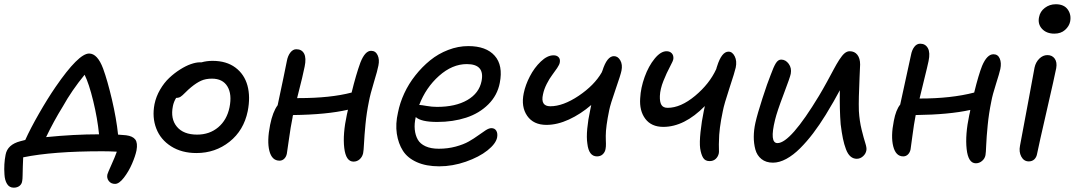

<svg xmlns="http://www.w3.org/2000/svg" viewBox="-53 -742 5016 896"><path d="M483.9 116.2Q465.3 116.2 454.8 102.8Q444.3 89.4 448.2 71.8Q450.2 64 466.8 27.3Q483.4 -9.3 492.2 -34.2Q456.1 -36.1 423.8 -36.1Q192.9 -36.1 55.2 -7.8Q54.2 9.8 53.5 34.7Q52.7 59.6 52.5 77.1Q52.2 94.7 50.8 101.1Q49.3 116.2 38.6 125Q27.8 133.8 11.2 133.8Q-9.3 133.8 -20 116.5Q-30.8 99.1 -32.2 71.8Q-35.6 23.9 -26.9 -20Q-18.1 -67.4 42 -83Q45.4 -84 64.9 -88.9Q88.9 -142.1 128.9 -211.9Q168.9 -281.7 206.1 -335.9Q313.5 -492.2 362.8 -492.2Q401.9 -492.2 428.2 -421.9Q448.7 -365.7 469.5 -277.1Q490.2 -188.5 498 -113.8Q514.6 -112.8 535.2 -110.8Q566.4 -106.9 578.4 -90.8Q590.3 -74.7 584 -40Q578.6 -13.7 563.2 22Q547.9 57.6 525.4 86.9Q502.9 116.2 483.9 116.2ZM240.2 -245.1Q197.3 -175.8 162.1 -102.1Q292.5 -115.2 409.2 -115.2Q401.9 -189 382.1 -270.5Q362.3 -352.1 341.8 -393.1Q281.7 -319.8 240.2 -245.1Z M863.8 -27.8Q794.9 -27.8 745.6 -59.1Q696.3 -90.3 676.3 -142.3Q656.2 -194.3 668 -255.9Q675.3 -291.5 694.1 -323.7Q712.9 -356 736.8 -378.4Q760.7 -400.9 787.4 -417.7Q814 -434.6 837.9 -442.9Q861.8 -451.2 879.9 -451.2H887.7Q911.6 -458 939 -458Q1003.4 -458 1045.4 -426.8Q1087.4 -395.5 1101.8 -342.8Q1116.2 -290 1103 -223.1Q1084.5 -133.3 1018.1 -80.6Q951.7 -27.8 863.8 -27.8ZM753.9 -247.1Q741.7 -187.5 772.5 -150.6Q803.2 -113.8 866.7 -113.8Q924.8 -113.8 965.3 -147.9Q1005.9 -182.1 1018.1 -241.2Q1030.3 -302.2 1008.3 -338.6Q986.3 -375 936 -375Q906.7 -375 885.3 -365.2Q863.8 -355.5 838.9 -335Q826.2 -324.7 811.8 -310.1Q797.4 -295.4 789.3 -290.3Q781.2 -285.2 769 -285.2Q757.8 -267.1 753.9 -247.1Z M1251.5 7.8Q1215.8 7.8 1204.1 -37.8Q1192.4 -83.5 1207.5 -159.2Q1219.7 -220.2 1242.7 -251Q1275.4 -404.3 1285.6 -457Q1290 -481.4 1302 -496.8Q1314 -512.2 1329.6 -512.2Q1355.5 -512.2 1366.2 -491.7Q1377 -471.2 1368.7 -431.2Q1362.3 -396.5 1333.5 -284.2H1341.8Q1489.3 -284.2 1587.9 -310.1Q1608.4 -394 1628.9 -450.2Q1650.4 -504.9 1678.7 -504.9Q1699.7 -504.9 1709.2 -484.6Q1718.8 -464.4 1712.9 -436Q1709 -414.1 1691.9 -358.2Q1674.8 -302.2 1668.5 -268.1Q1657.7 -215.3 1652.6 -162.4Q1647.5 -109.4 1645.8 -73.7Q1644 -38.1 1641.6 -26.9Q1637.7 -9.8 1625.5 1.2Q1613.3 12.2 1596.7 12.2Q1561 12.2 1553.5 -51.8Q1545.9 -115.7 1565.9 -208Q1566.9 -211.4 1568.4 -218.8Q1569.8 -226.1 1570.8 -230Q1471.7 -207 1314.5 -205.1Q1312.5 -199.2 1312.5 -194.8Q1303.2 -149.9 1295.2 -90.8Q1287.1 -31.7 1285.6 -24.9Q1282.7 -10.3 1273.4 -1.2Q1264.2 7.8 1251.5 7.8Z M1996.6 34.2Q1936 34.2 1892.6 14.9Q1849.1 -4.4 1827.4 -38.3Q1805.7 -72.3 1798.8 -118.2Q1792 -164.1 1804.2 -216.8Q1813 -261.7 1833.5 -306.2Q1854 -350.6 1885.3 -390.1Q1916.5 -429.7 1954.3 -460.4Q1992.2 -491.2 2038.6 -509Q2085 -526.9 2132.3 -526.9Q2215.8 -526.9 2255.6 -481.9Q2295.4 -437 2279.3 -355Q2268.1 -296.9 2225.8 -254.9Q2183.6 -212.9 2122.3 -192.9Q2061 -172.9 1987.3 -172.9Q1911.6 -172.9 1887.2 -195.8Q1879.9 -164.6 1882.6 -137.7Q1885.3 -110.8 1896.5 -90.8Q1907.7 -70.8 1932.9 -59.3Q1958 -47.9 1994.6 -47.9Q2036.6 -47.9 2073.5 -57.9Q2110.4 -67.9 2134.8 -81.8Q2159.2 -95.7 2178.5 -109.9Q2197.8 -124 2213.4 -134Q2229 -144 2240.2 -144Q2255.9 -144 2263.2 -131.6Q2270.5 -119.1 2266.6 -99.1Q2260.3 -70.8 2221.7 -40Q2183.1 -9.3 2121.1 12.5Q2059.1 34.2 1996.6 34.2ZM1907.2 -252Q1912.6 -252 1937.7 -247.6Q1962.9 -243.2 1986.3 -243.2Q2072.8 -243.2 2127.9 -275.1Q2183.1 -307.1 2194.3 -363.8Q2210 -442.9 2125.5 -442.9Q2057.6 -442.9 1995.8 -387.9Q1934.1 -333 1903.3 -252Z M2497.1 -159.2Q2436.5 -159.2 2407.2 -201.4Q2377.9 -243.7 2391.1 -307.1Q2398.9 -345.7 2419.7 -385.7Q2440.4 -425.8 2470.7 -454.8Q2501 -483.9 2530.3 -483.9Q2545.9 -483.9 2554.2 -474.6Q2562.5 -465.3 2559.1 -449.2Q2557.6 -440.4 2546.9 -424.3Q2536.1 -408.2 2523.7 -391.8Q2511.2 -375.5 2498.5 -350.6Q2485.8 -325.7 2481 -301.8Q2468.3 -246.1 2515.1 -246.1Q2574.7 -246.1 2647.5 -294.9Q2720.2 -343.8 2754.9 -403.8Q2756.3 -408.2 2758.3 -412.1Q2779.8 -480 2812 -480Q2830.6 -480 2841.8 -460.2Q2853 -440.4 2847.2 -412.1Q2843.8 -394 2819.6 -324.7Q2795.4 -255.4 2790 -228Q2773.9 -150.4 2773.9 -107.9Q2773.9 -99.1 2774.2 -88.1Q2774.4 -77.1 2774.7 -71.3Q2774.9 -65.4 2774.4 -58.6Q2773.9 -51.8 2772.9 -46.9Q2770.5 -32.2 2760 -22.2Q2749.5 -12.2 2732.9 -12.2Q2694.8 -12.2 2688 -71.8Q2683.6 -99.6 2687.5 -141.6Q2691.4 -183.6 2701.2 -228Q2702.1 -233.4 2706.1 -252Q2656.7 -209.5 2602.1 -184.3Q2547.4 -159.2 2497.1 -159.2Z M3042.5 -149.9Q2986.8 -149.9 2958.5 -187.5Q2930.2 -225.1 2934.6 -284.2Q2937 -332 2955.3 -382.8Q2973.6 -433.6 3002 -468.3Q3030.3 -502.9 3057.6 -502.9Q3072.8 -502.9 3081.8 -493.4Q3090.8 -483.9 3089.4 -467.8Q3088.9 -459 3073.5 -430.7Q3058.1 -402.3 3043 -364.5Q3027.8 -326.7 3026.4 -293.9Q3025.4 -266.1 3033.7 -252.4Q3042 -238.8 3062.5 -238.8Q3123.5 -238.8 3190.7 -294.7Q3257.8 -350.6 3289.6 -419.9Q3290 -422.9 3291.5 -427.2Q3293 -431.6 3293.5 -433.1Q3314.9 -501 3346.7 -501Q3364.7 -501 3375.7 -479.2Q3386.7 -457.5 3380.4 -426.8Q3376.5 -407.7 3351.3 -331.5Q3326.2 -255.4 3320.3 -224.1Q3302.2 -139.2 3302.2 -83Q3301.3 -69.8 3302 -49.3Q3302.7 -28.8 3301.3 -25.9Q3297.9 -10.7 3286.9 -0.5Q3275.9 9.8 3258.3 9.8Q3237.8 9.8 3228.3 -5.6Q3218.8 -21 3214.4 -49.8Q3210.9 -76.7 3216.1 -126Q3221.2 -175.3 3231.4 -224.1Q3232.4 -227.5 3233.9 -235.6Q3235.4 -243.7 3236.3 -247.1Q3140.6 -149.9 3042.5 -149.9Z M3554.2 17.1Q3521.5 17.1 3500.5 0.2Q3479.5 -16.6 3471.9 -44.7Q3464.4 -72.8 3464.6 -104.2Q3464.8 -135.7 3472.2 -168.9Q3481.4 -210 3505.1 -283.2Q3528.8 -356.4 3543 -391.1Q3557.1 -430.2 3567.6 -447Q3578.1 -463.9 3592.3 -463.9Q3613.3 -463.9 3627.7 -444.1Q3642.1 -424.3 3637.2 -397.9Q3634.8 -383.3 3603.8 -301.8Q3572.8 -220.2 3564 -183.1Q3537.1 -74.2 3575.2 -74.2Q3635.7 -74.2 3769 -294.9Q3786.6 -324.2 3806.6 -360.8Q3826.7 -397.5 3838.4 -419.7Q3850.1 -441.9 3863.5 -462.9Q3877 -483.9 3888.4 -493.4Q3899.9 -502.9 3912.1 -502.9Q3935.1 -502.9 3948 -486.3Q3960.9 -469.7 3960.9 -440.9Q3960.4 -432.1 3958.3 -381.1Q3956.1 -330.1 3955.1 -292.2Q3954.1 -254.4 3955.1 -224.1Q3958 -176.8 3968 -136.5Q3978 -96.2 3985.1 -74.2Q3992.2 -52.2 3990.2 -41Q3987.8 -24.9 3974.6 -12.9Q3961.4 -1 3945.3 -1Q3928.7 -1 3916 -12Q3903.3 -22.9 3894.8 -45.7Q3886.2 -68.4 3880.6 -95.5Q3875 -122.6 3870.1 -162.1Q3864.7 -230 3866.2 -320.8Q3840.8 -272.5 3800.3 -206.1Q3771 -158.7 3741.7 -120.1Q3712.4 -81.5 3680.7 -49.8Q3648.9 -18.1 3616.5 -0.5Q3584 17.1 3554.2 17.1Z M4162.1 -12.2Q4127.4 -12.2 4115.5 -58.8Q4103.5 -105.5 4118.2 -178.2Q4127.9 -229.5 4147.9 -253.9Q4195.3 -470.2 4198.2 -484.9Q4202.6 -508.8 4213.9 -523.4Q4225.1 -538.1 4241.2 -538.1Q4265.6 -538.1 4277.1 -517.3Q4288.6 -496.6 4280.3 -457Q4275.4 -433.1 4259 -367.4Q4242.7 -301.8 4238.3 -282.2H4240.2Q4385.7 -282.2 4493.2 -310.1Q4513.7 -393.6 4530.3 -435.1Q4553.2 -488.8 4583 -488.8Q4604 -488.8 4612.5 -468.8Q4621.1 -448.7 4615.2 -419.9Q4611.3 -401.4 4595 -350.3Q4578.6 -299.3 4573.2 -269Q4561.5 -212.4 4556.2 -157.5Q4550.8 -102.5 4549.3 -65.4Q4547.9 -28.3 4545.9 -18.1Q4543 -2 4530 9Q4517.1 20 4501 20Q4465.3 20 4458 -46.4Q4450.7 -112.8 4470.2 -205.1Q4474.1 -220.2 4475.1 -229Q4376 -207 4220.2 -205.1Q4211.9 -162.6 4204.8 -107.2Q4197.8 -51.8 4196.3 -44.9Q4193.4 -30.3 4184.1 -21.2Q4174.8 -12.2 4162.1 -12.2Z M4867.2 -585Q4830.6 -585 4809.8 -607.4Q4789.1 -629.9 4795.9 -662.1Q4800.8 -688.5 4823 -705.3Q4845.2 -722.2 4874 -722.2Q4912.1 -722.2 4929.7 -697.8Q4947.3 -673.3 4940.9 -641.1Q4936.5 -619.6 4917.2 -602.3Q4897.9 -585 4867.2 -585ZM4748 11.2Q4725.1 11.2 4713.1 -11Q4701.2 -33.2 4707 -62Q4728.5 -174.3 4747.8 -280Q4767.1 -385.7 4774.9 -426.8Q4780.3 -451.7 4797.1 -468.3Q4814 -484.9 4835 -484.9Q4856.9 -484.9 4868.9 -468.5Q4880.9 -452.1 4876 -423.8Q4869.1 -387.7 4832 -226.6Q4794.9 -65.4 4787.1 -25.9Q4784.2 -8.3 4773.9 1.5Q4763.7 11.2 4748 11.2Z"/></svg>

Font: Shantell Sans Irregular
Style: Italic
Weight: 400
Italic angle: -11.31°
Designer: Stephen Nixon, Anya Danilova, Shantell Martin
Foundry: Arrow Type
Version: Version 1.006;[9816181b4]